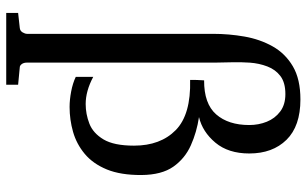

<svg xmlns="http://www.w3.org/2000/svg" viewBox="-206 -571 995 623"><g transform="rotate(90 291.5 -259.5)"><path d="M547.9 -221.2Q548.3 -153.8 529.8 -108.6Q511.2 -63.5 479.2 -36.9Q447.3 -10.3 407.7 1Q368.2 12.2 327.1 12.2Q303.7 12.2 276.9 7.1Q250 2 229.5 -7.8V-64.5Q275.4 -40 317.4 -40Q350.1 -40 381.1 -52Q412.1 -64 432.4 -97.9Q452.6 -131.8 452.6 -196.8Q452.6 -282.7 402.1 -332.3Q351.6 -381.8 239.3 -378.9Q239.3 -389.2 239.5 -400.6Q239.7 -412.1 240.7 -424.3Q316.4 -423.8 351.1 -463.4Q385.7 -502.9 385.7 -570.8Q385.7 -601.1 375 -627.7Q364.3 -654.3 342 -671.1Q319.8 -688 285.2 -688Q248 -688 226.8 -671.9Q205.6 -655.8 195.6 -629.4Q185.5 -603 183.3 -572.8Q181.2 -542.5 182.1 -513.4Q183.1 -484.4 183.1 -462.9V149.9Q183.1 161.1 188 167.5Q192.9 173.8 198.2 173.8L254.9 179.2V217.8H22V179.2L70.8 173.8Q80.1 172.9 85 164.8Q89.8 156.7 89.8 149.9V-453.1Q89.8 -504.9 98.6 -555.2Q107.4 -605.5 130.4 -646.5Q153.3 -687.5 195.1 -712.2Q236.8 -736.8 302.7 -736.8Q389.2 -736.8 433.6 -691.7Q478 -646.5 478 -570.8Q478 -502.9 442.9 -460.9Q407.7 -418.9 359.9 -407.7Q408.7 -400.4 451.4 -381.3Q494.1 -362.3 520.8 -324.5Q547.4 -286.6 547.9 -221.2Z"/></g></svg>

Font: Charis
Style: Regular
Weight: 400
Designer: Walt Agee, Miriam Martin, Annie Olsen, Victor Gaultney, Lorna Priest, Alan Ward, Bob Hallissy, Martin Hosken, Sharon Cor
Foundry: SIL Global
Version: Version 7.000